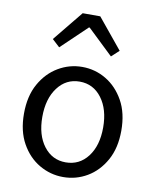

<svg xmlns="http://www.w3.org/2000/svg" viewBox="-91 -896 789 979"><g transform="rotate(10 303.0 -407.0)"><path d="M303 13Q237 13 179.5 -20.5Q122 -54 86.5 -117.5Q51 -181 51 -271Q51 -362 86.5 -425.5Q122 -489 179.5 -523Q237 -557 303 -557Q370 -557 427 -523Q484 -489 519.5 -425.5Q555 -362 555 -271Q555 -181 519.5 -117.5Q484 -54 427 -20.5Q370 13 303 13ZM303 -63Q374 -63 417.5 -120Q461 -177 461 -271Q461 -365 417.5 -423Q374 -481 303 -481Q233 -481 189.5 -423Q146 -365 146 -271Q146 -177 189.5 -120Q233 -63 303 -63ZM130 -671 257 -827H348L476 -671L437 -635L305 -761H301L169 -635Z"/></g></svg>

Font: Noto Sans CJK KR Regular (TTF)
Style: Regular
Weight: 400
Designer: Ryoko NISHIZUKA 西塚涼子 (kana & ideographs); Paul D. Hunt (Latin, Greek & Cyrillic); Wenlong ZHANG 张文龙 (bopomofo); Sandoll 
Foundry: Adobe Systems Incorporated
Version: Version 1.004;PS 1.004;hotconv 1.0.82;makeotf.lib2.5.63406